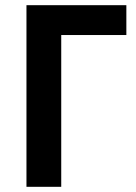

<svg xmlns="http://www.w3.org/2000/svg" viewBox="-20 -720 525 740"><path d="M82 -700H467V-585H216V0H82Z"/></svg>

Font: Tilda Sans Bold
Style: Regular
Weight: 700
Designer: ParaType Ltd
Foundry: ParaType Ltd
Version: Version 1.009